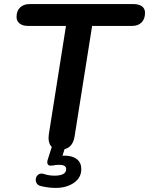

<svg xmlns="http://www.w3.org/2000/svg" viewBox="-20 -725 730 940"><path d="M273 8Q242 8 228 -12Q214 -32 219 -67L303 -598H118Q91 -598 76 -610Q61 -622 61 -642Q61 -672 78.5 -688.5Q96 -705 125 -705H633Q660 -705 675 -694Q690 -683 690 -662Q690 -632 673 -615Q656 -598 626 -598H431L345 -56Q340 -25 322.5 -8.5Q305 8 273 8ZM252 195Q233 195 215 192.5Q197 190 180 186Q164 182 158.5 170.5Q153 159 156 147Q159 135 169.5 128.5Q180 122 196 127Q207 131 220.5 133Q234 135 247 135Q275 135 289.5 127Q304 119 304 103Q304 93 296 87.5Q288 82 270 82Q263 82 255.5 82.5Q248 83 240 85Q232 86 226 86Q220 86 216 82Q212 77 211.5 72Q211 67 213 59L238 -20H304L280 56L249 45Q261 41 273 39Q285 37 295 37Q334 37 356 54Q378 71 378 103Q378 145 342 170Q306 195 252 195Z"/></svg>

Font: Nunito ExtraLight
Style: Italic
Weight: 200
Italic angle: -9°
Designer: Vernon Adams
Foundry: Vernon Adams
Version: Version 3.602